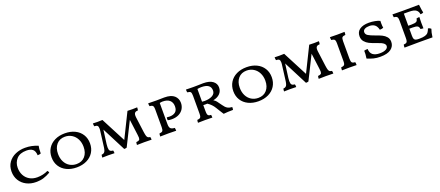

<svg xmlns="http://www.w3.org/2000/svg" viewBox="80 -1618 6278 2738"><g transform="rotate(-20 3219.5 -249.0)"><path d="M535 -354Q516 -345 485 -345Q482 -410 449.5 -436.5Q417 -463 356 -463Q256 -463 206 -408Q156 -353 156 -273Q156 -210 182.5 -159.5Q209 -109 258.5 -80Q308 -51 376 -51Q417 -51 460 -60.5Q503 -70 539 -88Q545 -83 550 -73.5Q555 -64 556 -56Q500 -24 450 -8.5Q400 7 337 7Q255 7 191 -26Q127 -59 91 -118Q55 -177 55 -253Q55 -334 96 -391.5Q137 -449 204.5 -478Q272 -507 350 -507Q403 -507 449 -497.5Q495 -488 545 -468Q535 -430 535 -354Z M661 -248Q661 -324 697.5 -383Q734 -442 800.5 -474.5Q867 -507 954 -507Q1040 -507 1106 -475Q1172 -443 1208.5 -384.5Q1245 -326 1245 -250Q1245 -173 1208.5 -114.5Q1172 -56 1105.5 -23.5Q1039 9 952 9Q866 9 800 -23Q734 -55 697.5 -113Q661 -171 661 -248ZM1142 -235Q1142 -300 1116 -351.5Q1090 -403 1043.5 -432Q997 -461 939 -461Q858 -461 811 -406.5Q764 -352 764 -263Q764 -196 790 -144.5Q816 -93 862 -65Q908 -37 966 -37Q1047 -37 1094.5 -91Q1142 -145 1142 -235Z M2088 2Q2034 0 1976 0Q1924 0 1866 2Q1866 -18 1871 -40Q1904 -43 1916 -52.5Q1928 -62 1928 -89Q1928 -96 1924 -132L1893 -370L1715 -13Q1699 -7 1676 -7L1491 -368L1463 -157Q1460 -130 1460 -111Q1460 -72 1473.5 -57Q1487 -42 1520 -40Q1525 -24 1525 2Q1471 0 1430 0Q1386 0 1340 2Q1340 -24 1345 -40Q1369 -42 1382.5 -52Q1396 -62 1403.5 -86.5Q1411 -111 1416 -159L1444 -379Q1445 -386 1445 -399Q1445 -433 1431.5 -445Q1418 -457 1385 -457Q1380 -475 1380 -502Q1418 -500 1453 -500Q1481 -500 1525 -502L1720 -127L1905 -502Q1949 -500 1980 -500Q2004 -500 2052 -502Q2052 -473 2047 -457Q2017 -457 2002 -443.5Q1987 -430 1987 -398Q1987 -385 1988 -377L2019 -141Q2025 -98 2031.5 -78Q2038 -58 2049.5 -50Q2061 -42 2083 -40Q2088 -24 2088 2Z M2564 -332Q2564 -389 2528.5 -422.5Q2493 -456 2420 -456Q2401 -456 2376 -450V-128Q2376 -81 2394 -63Q2412 -45 2456 -43Q2461 -28 2461 2Q2405 0 2345 0Q2269 0 2219 2Q2219 -29 2224 -43Q2259 -45 2271.5 -59.5Q2284 -74 2284 -117V-384Q2284 -413 2279 -428Q2274 -443 2261.5 -449Q2249 -455 2224 -457Q2219 -472 2219 -502Q2313 -500 2342 -500L2462 -502Q2565 -502 2613 -459Q2661 -416 2661 -349Q2661 -301 2638 -261Q2615 -221 2569.5 -197Q2524 -173 2460 -173Q2421 -173 2399 -180Q2397 -194 2397 -201Q2397 -214 2400 -223Q2415 -220 2444 -220Q2497 -220 2530.5 -246Q2564 -272 2564 -332Z M3328 -42Q3328 -13 3324 0Q3239 0 3180 7Q3173 -5 3153 -35L3108 -108Q3071 -170 3010 -209L2978 -208L2949 -209V-118Q2949 -85 2954 -69Q2959 -53 2970.5 -47Q2982 -41 3006 -40Q3010 -28 3010 2Q2973 0 2901 0Q2848 0 2792 2Q2792 -26 2797 -40Q2822 -42 2834.5 -48Q2847 -54 2852 -69Q2857 -84 2857 -114V-385Q2857 -428 2845 -442Q2833 -456 2797 -458Q2792 -473 2792 -502Q2830 -500 2902 -500L2974 -501Q3026 -503 3053 -503Q3149 -503 3198 -466Q3247 -429 3247 -371Q3247 -313 3210 -275.5Q3173 -238 3107 -225Q3132 -210 3148.5 -190.5Q3165 -171 3202 -117Q3229 -77 3257.5 -60.5Q3286 -44 3328 -42ZM3151 -358Q3151 -460 3011 -460Q2979 -460 2949 -454V-261Q2970 -258 2987 -258Q3059 -258 3105 -283.5Q3151 -309 3151 -358Z M3419 -248Q3419 -324 3455.5 -383Q3492 -442 3558.5 -474.5Q3625 -507 3712 -507Q3798 -507 3864 -475Q3930 -443 3966.5 -384.5Q4003 -326 4003 -250Q4003 -173 3966.5 -114.5Q3930 -56 3863.5 -23.5Q3797 9 3710 9Q3624 9 3558 -23Q3492 -55 3455.5 -113Q3419 -171 3419 -248ZM3900 -235Q3900 -300 3874 -351.5Q3848 -403 3801.5 -432Q3755 -461 3697 -461Q3616 -461 3569 -406.5Q3522 -352 3522 -263Q3522 -196 3548 -144.5Q3574 -93 3620 -65Q3666 -37 3724 -37Q3805 -37 3852.5 -91Q3900 -145 3900 -235Z M4846 2Q4792 0 4734 0Q4682 0 4624 2Q4624 -18 4629 -40Q4662 -43 4674 -52.5Q4686 -62 4686 -89Q4686 -96 4682 -132L4651 -370L4473 -13Q4457 -7 4434 -7L4249 -368L4221 -157Q4218 -130 4218 -111Q4218 -72 4231.5 -57Q4245 -42 4278 -40Q4283 -24 4283 2Q4229 0 4188 0Q4144 0 4098 2Q4098 -24 4103 -40Q4127 -42 4140.5 -52Q4154 -62 4161.5 -86.5Q4169 -111 4174 -159L4202 -379Q4203 -386 4203 -399Q4203 -433 4189.5 -445Q4176 -457 4143 -457Q4138 -475 4138 -502Q4176 -500 4211 -500Q4239 -500 4283 -502L4478 -127L4663 -502Q4707 -500 4738 -500Q4762 -500 4810 -502Q4810 -473 4805 -457Q4775 -457 4760 -443.5Q4745 -430 4745 -398Q4745 -385 4746 -377L4777 -141Q4783 -98 4789.5 -78Q4796 -58 4807.5 -50Q4819 -42 4841 -40Q4846 -24 4846 2Z M4982 -43Q5007 -45 5019.5 -51Q5032 -57 5037 -72Q5042 -87 5042 -117V-384Q5042 -413 5037 -428Q5032 -443 5019.5 -449Q5007 -455 4982 -457Q4977 -472 4977 -502Q5041 -500 5089 -500Q5129 -500 5199 -502Q5199 -471 5195 -457Q5159 -455 5146.5 -441Q5134 -427 5134 -384V-117Q5134 -74 5146.5 -59.5Q5159 -45 5195 -43Q5199 -28 5199 2Q5131 0 5089 0Q5039 0 4977 2Q4977 -29 4982 -43Z M5363 -37Q5374 -104 5371 -153Q5393 -160 5425 -160Q5427 -98 5464.5 -70Q5502 -42 5570 -42Q5628 -42 5661.5 -60Q5695 -78 5695 -108Q5695 -129 5678.5 -144.5Q5662 -160 5638.5 -170.5Q5615 -181 5570 -197Q5508 -218 5470.5 -236.5Q5433 -255 5405.5 -287.5Q5378 -320 5378 -369Q5378 -436 5428.5 -471Q5479 -506 5567 -506Q5614 -506 5660.5 -497Q5707 -488 5733 -474Q5732 -463 5732 -440Q5732 -395 5738 -369Q5717 -358 5683 -358Q5669 -415 5637.5 -437.5Q5606 -460 5560 -460Q5516 -460 5488.5 -445Q5461 -430 5461 -401Q5461 -368 5493 -348Q5525 -328 5593 -304Q5651 -284 5688 -266Q5725 -248 5751 -217.5Q5777 -187 5777 -141Q5777 -75 5723 -34Q5669 7 5559 7Q5504 7 5459.5 -4Q5415 -15 5363 -37Z M6378 -120Q6360 -73 6351 1L6158 0Q6014 0 5926 2Q5926 -29 5931 -43Q5956 -45 5968.5 -51Q5981 -57 5986 -73Q5991 -89 5991 -121V-384Q5991 -413 5985.5 -428Q5980 -443 5967.5 -449Q5955 -455 5931 -457Q5926 -472 5926 -502Q5998 -500 6083 -500Q6267 -500 6329 -502Q6340 -408 6348 -378Q6331 -367 6303 -367Q6299 -409 6268.5 -433Q6238 -457 6161 -457H6083V-273H6133Q6186 -273 6206.5 -285Q6227 -297 6228 -329Q6250 -336 6274 -336Q6272 -311 6272 -252Q6272 -188 6274 -165Q6247 -165 6230 -171Q6227 -204 6206.5 -216Q6186 -228 6133 -228H6083V-123Q6083 -91 6089.5 -74.5Q6096 -58 6112.5 -51.5Q6129 -45 6162 -45H6168Q6226 -45 6257.5 -55Q6289 -65 6304.5 -84.5Q6320 -104 6334 -142Q6361 -137 6378 -120Z"/></g></svg>

Font: Vollkorn SC
Style: Regular
Weight: 400
Designer: Friedrich Althausen
Foundry: Friedrich Althausen
Version: Version 4.015